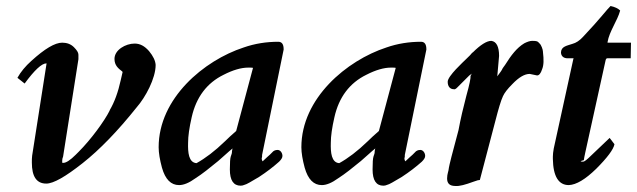

<svg xmlns="http://www.w3.org/2000/svg" viewBox="-20 -587 2120 639"><path d="M361 -391C361 -369 374 -359 387 -349L388 -347C387 -343 385 -334 382 -321C373 -280 361 -247 345 -220V-219C327 -183 282 -122 242 -82L232 -72C214 -54 200 -45 191 -45H188C187 -45 187 -47 187 -52C187 -57 188 -61 190 -66L241 -390V-405C241 -412 236 -420 226 -430C216 -440 203 -445 187 -445C163 -445 129 -425 84 -384C65 -367 49 -348 38 -328L62 -309C95 -354 119 -376 134 -376H135L87 -69C86 -62 86 -54 86 -46C86 1 102 24 134 24C158 24 198 1 255 -44C312 -89 372 -151 435 -230C464 -263 498 -326 498 -371C497 -385 490 -400 476 -417C461 -434 446 -442 428 -442C398 -442 361 -421 361 -391Z M904 -88C896 -88 890 -85 886 -80L878 -72C874 -69 866 -61 854 -50C851 -55 850 -60 852 -64C852 -68 853 -70 852 -70L924 -422V-423C924 -440 918 -448 906 -448C867 -448 828 -442 791 -429C659 -386 508 -260 508 -97C508 -78 512 -55 519 -29C530 10 549 29 576 29C591 29 609 22 631 6C653 -8 678 -28 706 -51C726 -68 739 -81 754 -93C753 -91 753 -88 752 -83C752 -76 751 -75 748 -66C746 -60 745 -46 745 -23C745 13 757 31 781 31C785 31 790 30 794 28C800 27 815 18 842 2C868 -15 890 -32 909 -49C916 -56 920 -62 920 -68C920 -78 913 -88 904 -88ZM822 -361 766 -151C751 -138 739 -127 729 -117C695 -84 663 -60 634 -44C608 -46 605 -79 606 -112C606 -134 610 -162 618 -197C633 -264 669 -311 724 -338C755 -354 783 -362 806 -362C815 -362 820 -362 822 -361Z M1379 -88C1371 -88 1365 -85 1361 -80L1353 -72C1349 -69 1341 -61 1329 -50C1326 -55 1325 -60 1327 -64C1327 -68 1328 -70 1327 -70L1399 -422V-423C1399 -440 1393 -448 1381 -448C1342 -448 1303 -442 1266 -429C1134 -386 983 -260 983 -97C983 -78 987 -55 994 -29C1005 10 1024 29 1051 29C1066 29 1084 22 1106 6C1128 -8 1153 -28 1181 -51C1201 -68 1214 -81 1229 -93C1228 -91 1228 -88 1227 -83C1227 -76 1226 -75 1223 -66C1221 -60 1220 -46 1220 -23C1220 13 1232 31 1256 31C1260 31 1265 30 1269 28C1275 27 1290 18 1317 2C1343 -15 1365 -32 1384 -49C1391 -56 1395 -62 1395 -68C1395 -78 1388 -88 1379 -88ZM1297 -361 1241 -151C1226 -138 1214 -127 1204 -117C1170 -84 1138 -60 1109 -44C1083 -46 1080 -79 1081 -112C1081 -134 1085 -162 1093 -197C1108 -264 1144 -311 1199 -338C1230 -354 1258 -362 1281 -362C1290 -362 1295 -362 1297 -361Z M1491 -290H1494C1497 -291 1499 -293 1502 -296L1542 -336C1546 -338 1547 -340 1550 -342L1546 -334C1547 -329 1543 -307 1532 -268C1522 -230 1513 -192 1506 -154C1485 -77 1475 -36 1474 -29C1473 -16 1468 -9 1468 7C1468 24 1477 32 1496 32C1509 33 1528 28 1555 18L1570 13L1577 12L1629 -186C1639 -225 1647 -252 1654 -267C1659 -278 1669 -291 1685 -307C1707 -330 1726 -341 1743 -341L1767 -336H1768C1774 -336 1780 -343 1784 -356C1790 -370 1790 -389 1787 -414V-415C1787 -422 1781 -438 1776 -442C1769 -450 1767 -451 1751 -451C1744 -451 1735 -448 1725 -443C1700 -428 1681 -403 1661 -371C1657 -365 1653 -361 1650 -354C1646 -347 1639 -339 1635 -333L1641 -401C1641 -432 1632 -449 1615 -451C1600 -451 1579 -438 1553 -412H1552C1548 -407 1542 -400 1532 -391C1522 -381 1470 -334 1470 -315C1470 -300 1477 -290 1491 -290Z M1869 -393H1889L1888 -390L1823 -93C1821 -82 1820 -73 1820 -66V-58C1821 0 1839 29 1873 29C1898 28 1928 10 1964 -25C2001 -62 2022 -90 2025 -107L2009 -128L1947 -69C1934 -56 1925 -49 1921 -49C1917 -49 1914 -49 1913 -50V-51L1923 -54C1924 -59 1925 -68 1928 -80L1995 -384C1996 -390 1998 -393 2001 -393H2079L2080 -445H2002V-447C2008 -483 2035 -518 2044 -552C2037 -559 2026 -564 2012 -567C2007 -562 1997 -551 1983 -534C1969 -517 1948 -494 1920 -464C1909 -452 1897 -444 1885 -441C1868 -435 1848 -433 1847 -413C1847 -401 1855 -393 1869 -393Z"/></svg>

Font: fbb
Style: Bold Italic
Weight: 700
Italic angle: -12°
Designer: David J. Perry, Michael Sharpe
Version: Version 0.991